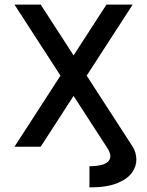

<svg xmlns="http://www.w3.org/2000/svg" viewBox="-20 -638 640 835"><path d="M369 177V85Q403 85 427.5 77.5Q452 70 458.5 51Q465 32 443 0H557Q572 24 573 54Q574 84 554.5 112Q535 140 490 158.5Q445 177 369 177ZM443 0 43 -618H157L557 0ZM43 0 443 -618H557L157 0Z"/></svg>

Font: Victor Mono
Style: Bold
Weight: 700
Monospace: yes
Designer: Rune Bjørnerås
Version: Version 1.561;gftools[0.9.30]